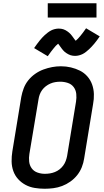

<svg xmlns="http://www.w3.org/2000/svg" viewBox="-20 -1154 640 1182"><path d="M255 8Q224 8 193.5 3Q163 -2 137 -16Q111 -30 91.5 -51.5Q72 -73 62 -101Q52 -129 51.5 -160Q51 -191 56 -222L111 -557Q116 -584 126 -610.5Q136 -637 154 -659.5Q172 -682 196 -699Q220 -716 247 -726Q274 -736 301 -741Q328 -746 355 -746Q387 -746 416.5 -739Q446 -732 472 -719Q498 -706 517.5 -684Q537 -662 547 -634Q557 -606 558 -575Q559 -544 553 -513L498 -178Q494 -151 483.5 -124.5Q473 -98 455 -75.5Q437 -53 413 -36Q389 -19 362.5 -9Q336 1 308.5 4.5Q281 8 255 8ZM256 -84Q272 -84 287.5 -86.5Q303 -89 318 -95Q333 -101 346 -111Q359 -121 369 -134.5Q379 -148 384.5 -163Q390 -178 393 -193L448 -528Q452 -552 449.5 -576Q447 -600 433.5 -618Q420 -636 397.5 -643.5Q375 -651 351 -651Q336 -651 320.5 -648.5Q305 -646 290 -639.5Q275 -633 262 -623Q249 -613 239.5 -600Q230 -587 224.5 -572Q219 -557 217 -542L161 -207Q157 -183 159.5 -159.5Q162 -136 175 -118Q188 -100 210 -92Q232 -84 256 -84ZM274 -808 190 -858Q199 -871 207.5 -882.5Q216 -894 224 -904Q232 -914 239.5 -922Q247 -930 255 -937.5Q263 -945 273.5 -953Q284 -961 294.5 -966.5Q305 -972 317.5 -975Q330 -978 341 -978Q349 -978 356 -977Q363 -976 369.5 -974Q376 -972 382.5 -968.5Q389 -965 394 -961.5Q399 -958 404.5 -953.5Q410 -949 415 -943.5Q420 -938 423.5 -933Q427 -928 430.5 -923.5Q434 -919 438 -913Q442 -907 446 -903Q453 -909 460 -916Q467 -923 474.5 -932.5Q482 -942 491 -953.5Q500 -965 510 -980L594 -930Q585 -917 576.5 -905.5Q568 -894 560 -884.5Q552 -875 544 -866.5Q536 -858 528.5 -851Q521 -844 510.5 -835.5Q500 -827 489 -821.5Q478 -816 466 -813Q454 -810 442 -810Q435 -810 428 -811Q421 -812 414.5 -814Q408 -816 401.5 -819.5Q395 -823 389.5 -826.5Q384 -830 378.5 -834.5Q373 -839 368.5 -844.5Q364 -850 360 -855Q356 -860 353 -864.5Q350 -869 345.5 -875Q341 -881 338 -885Q330 -879 323.5 -872Q317 -865 309.5 -855.5Q302 -846 293 -834.5Q284 -823 274 -808ZM274 -1046V-1134H574V-1046Z"/></svg>

Font: Iosevka Curly SmBdExObl
Style: Regular
Weight: 600
Width: 7
Italic angle: -9°
Monospace: yes
Designer: Belleve Invis
Foundry: Belleve Invis
Version: Version 11.1.0; ttfautohint (v1.8.3)